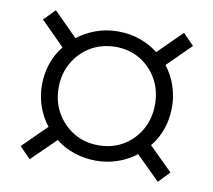

<svg xmlns="http://www.w3.org/2000/svg" viewBox="-68 -609 806 726"><g transform="rotate(10 335.5 -246.0)"><path d="M90 40 48 -3 139 -93Q114 -125 100.5 -164Q87 -203 87 -246Q87 -289 100.5 -328Q114 -367 139 -398L48 -489L90 -532L181 -441Q212 -465 251.5 -479.5Q291 -494 336 -494Q382 -494 421 -480Q460 -466 491 -442L582 -532L624 -489L534 -400Q559 -368 572.5 -328.5Q586 -289 586 -246Q586 -202 572.5 -163Q559 -124 533 -92L623 -3L582 40L491 -50Q460 -26 420.5 -12Q381 2 336 2Q294 2 253.5 -11.5Q213 -25 182 -50ZM336 -57Q390 -57 431.5 -82Q473 -107 497 -149.5Q521 -192 521 -246Q521 -300 497 -342.5Q473 -385 431.5 -410Q390 -435 336 -435Q282 -434 240.5 -409Q199 -384 175 -341.5Q151 -299 151 -246Q151 -192 175.5 -149.5Q200 -107 241.5 -82Q283 -57 336 -57Z"/></g></svg>

Font: Nunito Sans 7pt SemiExpanded Light
Style: Regular
Weight: 300
Width: 6
Designer: Vernon Adams
Foundry: Vernon Adams
Version: Version 3.101;gftools[0.9.27]